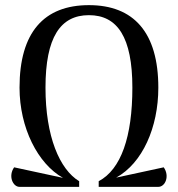

<svg xmlns="http://www.w3.org/2000/svg" viewBox="-20 -727 692 747"><path d="M617 -76 432 -36C534 -92 596 -231 596 -386C596 -601 500 -707 326 -707C151 -707 56 -601 56 -386C56 -230 127 -90 225 -35L35 -76C11 -42 30 0 56 0H288V-22C212 -68 157 -196 157 -386C157 -582 215 -668 326 -668C437 -668 495 -582 495 -386C495 -195 451 -68 364 -22V0H596C623 0 641 -42 617 -76Z"/></svg>

Font: Arima Koshi Medium
Style: Regular
Weight: 500
Designer: Joana Correia and Natanael Gama
Foundry: NDISCOVER
Version: Version 1.019;PS 001.019;hotconv 1.0.88;makeotf.lib2.5.64775